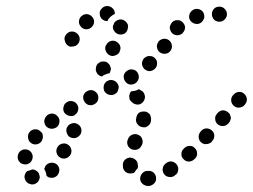

<svg xmlns="http://www.w3.org/2000/svg" viewBox="-20 -592 839 637"><path d="M492 16Q495 13 497 8Q498 3 498 -2Q497 -12 490 -19Q482 -26 472 -25Q470 -25 469 -25Q459 -25 452 -17Q445 -10 445 1Q445 6 447 10Q449 15 453 18Q456 21 461 23Q466 25 471 25Q473 25 474 25Q479 25 484 22Q488 20 492 16ZM87 -30Q81 -27 73 -25Q72 -25 71 -25Q69 -23 67 -21Q65 -19 64 -16Q59 -7 63 3Q66 12 75 17Q80 19 85 20Q90 20 94 19Q99 17 103 14Q107 11 109 6Q111 2 112 -3Q112 -8 110 -13Q109 -18 106 -21Q102 -25 98 -27Q95 -29 93 -29Q90 -30 87 -30ZM132 -43Q139 -51 149 -52Q160 -53 168 -47Q176 -40 177 -30Q177 -19 171 -11Q164 -3 154 -2Q143 -1 135 -8Q135 -8 135 -9Q134 -9 134 -9Q134 -15 132 -20Q130 -26 127 -31Q127 -34 129 -37Q130 -41 132 -43ZM567 -45Q565 -49 560 -52Q556 -55 551 -56Q546 -57 542 -56Q537 -55 533 -52L530 -50Q522 -44 520 -34Q518 -24 524 -15Q527 -11 531 -8Q535 -6 540 -5Q545 -4 550 -5Q555 -6 559 -9L561 -11Q570 -16 571 -27Q573 -37 567 -45ZM388 -36Q388 -38 388 -40Q386 -51 392 -59Q398 -67 409 -69Q413 -70 418 -68Q423 -67 427 -64Q431 -61 434 -57Q436 -53 437 -48Q437 -47 437 -46Q438 -43 438 -40Q438 -37 437 -34Q436 -33 436 -33Q430 -27 427 -21Q425 -19 423 -18Q420 -17 418 -17Q407 -15 399 -20Q390 -26 388 -36ZM84 -86Q81 -90 77 -93Q73 -95 68 -96Q58 -98 49 -92Q41 -86 39 -76Q38 -71 39 -66Q40 -61 43 -57Q46 -53 50 -50Q54 -48 59 -47Q70 -45 78 -51Q86 -57 88 -67Q89 -72 88 -77Q87 -82 84 -86ZM627 -100Q620 -108 610 -108Q599 -108 592 -101L590 -99Q582 -92 582 -82Q581 -71 589 -64Q596 -56 606 -56Q616 -56 624 -63L626 -65Q634 -72 634 -82Q634 -93 627 -100ZM180 -69Q185 -66 190 -66Q194 -65 199 -67Q204 -68 208 -72Q212 -75 214 -79Q219 -88 216 -98Q213 -108 204 -113Q195 -118 185 -115Q175 -112 170 -103Q165 -93 168 -84Q171 -74 180 -69ZM416 -97Q420 -95 425 -95Q430 -94 435 -96Q439 -97 443 -100Q447 -104 449 -108L451 -111Q455 -120 452 -130Q449 -140 440 -144Q431 -149 421 -146Q411 -143 406 -134L405 -131Q400 -122 403 -112Q406 -102 416 -97ZM122 -141Q122 -146 120 -150Q117 -154 113 -157Q106 -164 95 -163Q85 -162 78 -154Q72 -146 73 -136Q74 -125 81 -119Q89 -112 100 -113Q110 -114 117 -122Q120 -126 121 -131Q123 -136 122 -141ZM683 -159Q680 -162 675 -164Q670 -166 665 -166Q660 -166 656 -164Q651 -162 648 -158L646 -156Q639 -148 639 -138Q639 -127 647 -120Q650 -117 655 -115Q660 -113 665 -114Q670 -114 674 -116Q679 -118 682 -121L684 -124Q691 -131 691 -142Q691 -152 683 -159ZM214 -136Q224 -132 233 -135Q243 -139 248 -148Q252 -157 249 -167Q245 -177 236 -181Q227 -186 217 -182Q207 -179 203 -170L202 -169Q198 -160 202 -150Q205 -140 214 -136ZM172 -205Q166 -213 156 -215Q145 -216 137 -210Q129 -203 127 -193Q126 -183 132 -174Q139 -166 149 -165Q159 -164 168 -170Q176 -176 177 -187Q179 -197 172 -205ZM454 -170Q458 -169 463 -170Q468 -172 472 -175Q476 -178 478 -182Q481 -187 481 -192Q481 -194 481 -195Q482 -200 480 -205Q479 -210 476 -214Q472 -217 468 -220Q464 -222 459 -222Q448 -223 440 -217Q433 -210 432 -200Q432 -198 431 -197Q430 -187 437 -179Q443 -171 454 -170ZM746 -202Q745 -207 743 -212Q741 -216 737 -219Q729 -226 719 -226Q709 -225 702 -217L700 -215Q697 -211 695 -207Q693 -202 694 -197Q694 -192 696 -188Q698 -183 702 -180Q710 -173 720 -174Q730 -174 737 -182L739 -184Q743 -188 744 -193Q746 -197 746 -202ZM236 -245Q231 -254 221 -256Q211 -259 202 -253Q193 -248 191 -238Q188 -228 193 -219Q199 -210 209 -208Q219 -205 228 -210V-211Q237 -216 239 -226Q242 -236 236 -245ZM790 -281Q782 -288 772 -287Q762 -286 755 -278L753 -276Q746 -268 747 -258Q748 -247 756 -241Q763 -234 774 -235Q784 -236 791 -243L793 -246Q800 -254 799 -264Q798 -274 790 -281ZM304 -279Q299 -288 289 -292Q279 -295 270 -290Q261 -286 257 -276Q254 -266 259 -257Q261 -252 265 -249Q268 -246 273 -244Q278 -243 283 -243Q288 -243 292 -246Q302 -250 305 -260Q308 -270 304 -279ZM437 -245Q442 -245 446 -247Q451 -250 454 -253Q461 -261 461 -271Q460 -282 453 -289Q451 -290 449 -291Q447 -293 445 -294Q443 -295 440 -296Q440 -296 440 -296Q432 -291 423 -290Q419 -289 415 -289Q415 -289 415 -289Q414 -288 414 -288Q411 -284 410 -279Q408 -275 409 -270Q409 -265 411 -260Q414 -256 418 -253Q418 -252 419 -252Q423 -248 427 -247Q432 -245 437 -245ZM372 -294Q374 -299 374 -304Q373 -309 371 -313Q366 -322 357 -325Q347 -329 338 -324H337Q328 -319 325 -310Q322 -300 326 -290Q331 -281 341 -278Q350 -275 360 -279Q364 -282 368 -285Q371 -289 372 -294ZM437 -350Q432 -359 422 -361Q412 -364 403 -358Q394 -353 391 -343Q389 -333 394 -324Q399 -315 409 -312Q419 -310 428 -315Q437 -321 440 -331Q442 -341 437 -350ZM299 -355Q297 -359 298 -364Q298 -369 300 -374Q302 -379 306 -382Q310 -385 314 -387Q319 -388 324 -388Q329 -388 334 -386Q338 -383 341 -380Q345 -376 346 -371Q348 -367 348 -362Q347 -357 345 -352Q345 -351 344 -350Q344 -350 343 -349Q335 -348 328 -344H327Q322 -342 318 -338Q317 -339 315 -339Q313 -340 312 -340Q307 -343 304 -346Q301 -350 299 -355ZM495 -398Q488 -406 478 -406Q467 -407 460 -400H459Q452 -393 451 -382Q451 -372 458 -364Q465 -357 475 -356Q485 -356 493 -363Q501 -370 501 -380Q502 -391 495 -398ZM343 -409Q352 -404 362 -408Q372 -411 377 -420Q377 -421 377 -421Q377 -421 377 -421V-422Q382 -431 378 -441Q374 -450 364 -455Q355 -459 345 -455Q336 -451 332 -442L331 -441Q327 -432 331 -423Q334 -414 343 -409ZM540 -459Q531 -465 521 -463Q511 -461 505 -453V-452Q499 -444 501 -434Q503 -423 511 -418Q520 -412 530 -414Q540 -415 546 -424Q552 -433 550 -443Q548 -453 540 -459ZM233 -483Q229 -486 224 -487Q219 -488 214 -487Q209 -486 205 -483Q201 -480 198 -476Q192 -467 195 -457Q197 -447 205 -441Q209 -438 214 -437Q219 -437 224 -438Q229 -439 233 -441Q237 -444 240 -448Q246 -457 244 -467Q242 -477 233 -483ZM585 -519Q578 -526 567 -525Q557 -525 550 -517Q547 -513 545 -508Q543 -504 543 -499Q544 -494 546 -489Q548 -485 552 -481Q559 -475 570 -475Q580 -476 587 -483V-484Q594 -491 594 -502Q593 -512 585 -519ZM375 -478Q385 -476 394 -481Q402 -487 404 -497Q405 -502 405 -507Q404 -512 401 -516Q398 -520 394 -523Q390 -526 385 -527Q375 -529 366 -523Q358 -518 356 -508L355 -507Q353 -497 359 -489Q365 -480 375 -478ZM286 -536Q279 -544 269 -545Q259 -546 251 -539Q243 -533 242 -522Q241 -512 248 -504Q254 -496 264 -495Q275 -494 283 -501Q291 -508 292 -518Q293 -528 286 -536ZM657 -544Q655 -554 646 -559Q637 -564 627 -562Q617 -559 611 -550Q606 -541 608 -531Q611 -521 620 -516Q629 -511 639 -513Q649 -516 654 -525Q660 -533 657 -544ZM708 -520Q718 -520 725 -527Q733 -535 733 -545Q733 -555 725 -563Q718 -570 708 -570Q697 -570 690 -563Q683 -555 683 -545Q683 -535 690 -527Q697 -520 708 -520ZM336 -522Q326 -522 318 -529Q311 -536 311 -546Q310 -551 312 -556Q314 -561 318 -564Q321 -568 326 -570Q330 -572 335 -572Q346 -572 353 -565Q361 -558 361 -547Q361 -547 361 -547Q361 -546 361 -546Q357 -544 354 -542Q346 -537 340 -529Q338 -526 337 -522Q337 -522 336 -522Q336 -522 336 -522Z"/></svg>

Font: FRB American Cursive Guidelines Arrows Dotted Black
Style: Bold Italic
Weight: 900
Italic angle: -25°
Version: Version 2.0;Modular Font Editor K font №1